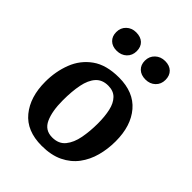

<svg xmlns="http://www.w3.org/2000/svg" viewBox="-218 -874 1006 1006"><g transform="rotate(45 285.0 -371.0)"><path d="M268 15Q157 15 100.5 -54Q44 -123 44 -236Q44 -312 69.5 -378Q95 -444 151.5 -484.5Q208 -525 302 -525Q411 -525 468.5 -457.5Q526 -390 526 -276Q526 -219 512 -167Q498 -115 467.5 -74Q437 -33 387.5 -9Q338 15 268 15ZM276 -55Q324 -55 349.5 -86.5Q375 -118 384.5 -168.5Q394 -219 394 -277Q394 -328 385 -368.5Q376 -409 353.5 -432Q331 -455 292 -455Q248 -455 223 -427Q198 -399 188 -349Q178 -299 178 -232Q178 -152 200 -103.5Q222 -55 276 -55ZM335 -683Q335 -715 357 -736Q379 -757 412 -757Q445 -757 464 -738.5Q483 -720 483 -688Q483 -656 461.5 -635.5Q440 -615 407 -615Q374 -615 354.5 -633.5Q335 -652 335 -683ZM123 -683Q123 -715 144.5 -735.5Q166 -756 198 -756Q232 -756 251 -738Q270 -720 270 -688Q270 -656 248.5 -635.5Q227 -615 193 -615Q161 -615 142 -633.5Q123 -652 123 -683Z"/></g></svg>

Font: Literata 12pt SemiBold
Style: Italic
Weight: 600
Italic angle: -2°
Designer: Latin by Veronika Burian and Jose Scaglione. Greek by Irene Vlachou. Cyrillic by Vera Evstafieva
Foundry: TypeTogether
Version: Version 3.002